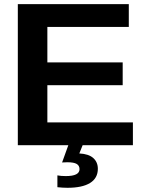

<svg xmlns="http://www.w3.org/2000/svg" viewBox="-20 -708 707 936"><path d="M66.9 0V-688H607.9V-576.7H210.9V-403.8H578.1V-292.5H210.9V-111.3H627.9V0ZM457 114.7Q457 160.6 418.9 184.1Q380.9 207.5 309.1 207.5Q287.1 207.5 259.8 204.6V147Q276.9 150.4 300.8 150.4Q367.7 150.4 367.7 116.7Q367.7 99.6 354 91.3Q340.3 83 308.1 83Q289.6 83 282.7 84L313 0H382.8L366.7 40Q412.6 42.5 434.8 62.5Q457 82.5 457 114.7Z"/></svg>

Font: Liberation Sans
Style: Bold
Weight: 700
Designer: Steve Matteson
Foundry: Ascender Corporation
Version: Version 2.1.5